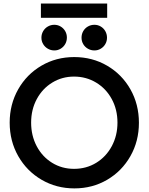

<svg xmlns="http://www.w3.org/2000/svg" viewBox="-20 -1047 832 1075"><path d="M34.2 -360.4Q34.2 -462.9 81.8 -546.9Q129.4 -630.9 211.9 -679.2Q294.4 -727.5 395.5 -727.5Q497.1 -727.5 579.8 -679.2Q662.6 -630.9 710.2 -546.9Q757.8 -462.9 757.8 -359.4Q757.8 -256.8 710.2 -172.9Q662.6 -88.9 580.1 -40.5Q497.6 7.8 396.5 7.8Q295.9 7.8 212.9 -40.5Q129.9 -88.9 82 -173.1Q34.2 -257.3 34.2 -360.4ZM637.7 -360.4Q637.7 -433.6 605.7 -492.4Q573.7 -551.3 518.1 -584.7Q462.4 -618.2 394.5 -618.2Q327.6 -618.2 272.7 -584.7Q217.8 -551.3 186 -492.4Q154.3 -433.6 154.3 -360.4Q154.3 -287.6 185.5 -228.5Q216.8 -169.4 271.7 -135.5Q326.7 -101.6 394.5 -101.6Q463.4 -101.6 518.8 -135.5Q574.2 -169.4 606 -228.8Q637.7 -288.1 637.7 -360.4ZM436.5 -835.9Q436.5 -856 446 -872.6Q455.6 -889.2 472.2 -898.7Q488.8 -908.2 508.8 -908.2Q527.8 -908.2 543.9 -898.7Q560.1 -889.2 569.6 -872.6Q579.1 -856 579.1 -835.9Q579.1 -816.4 569.6 -800Q560.1 -783.7 543.9 -774.2Q527.8 -764.6 508.8 -764.6Q488.8 -764.6 472.2 -774.2Q455.6 -783.7 446 -800Q436.5 -816.4 436.5 -835.9ZM211.9 -835.9Q211.9 -856 221.7 -872.6Q231.4 -889.2 248 -898.7Q264.6 -908.2 284.2 -908.2Q303.2 -908.2 319.3 -898.7Q335.4 -889.2 345 -872.8Q354.5 -856.4 354.5 -836.9Q354.5 -816.9 345.2 -800.5Q335.9 -784.2 319.8 -774.4Q303.7 -764.6 284.2 -764.6Q264.6 -764.6 248 -774.2Q231.4 -783.7 221.7 -800Q211.9 -816.4 211.9 -835.9ZM209 -1027.3H580.1V-947.3H209Z"/></svg>

Font: Reddit Sans Fudge SemiBold
Style: Regular
Weight: 600
Designer: Stephen Hutchings
Foundry: Reddit
Version: Version 1.011